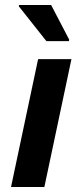

<svg xmlns="http://www.w3.org/2000/svg" viewBox="-20 -746 320 766"><path d="M24 0 132 -510H265L157 0ZM165 -582 55 -721 56 -726H184L256 -588L255 -582Z"/></svg>

Font: Saira Thin SemiBold
Style: Italic
Weight: 600
Italic angle: -12°
Version: Version 1.101